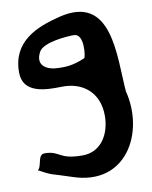

<svg xmlns="http://www.w3.org/2000/svg" viewBox="-96 -796 826 1040"><g transform="rotate(-10 317.0 -276.5)"><path d="M361 -603C421.6 -603 402 -473 395 -470C321.1 -438.3 282 -442 253 -442C183.9 -442 127.9 -475.7 166 -546C192 -594 322.2 -603 361 -603ZM42 84C122.5 128.1 105.5 113.1 220 152C500.6 247.4 647.2 -16.4 586 -255C570.3 -446.8 603.3 -789.5 301 -714C173.3 -682.1 34 -626.9 34 -456C33.4 -338.1 160.4 -336.6 247 -339C364.6 -342.3 451 -272.1 451 -144C451 -48.5 401.1 47 295 47C160.5 47 181.1 0 93 0C53.6 0 67.2 68 42 84Z"/></g></svg>

Font: Rocketfuel
Style: Regular
Weight: 400
Designer: Mew Too
Foundry: Cannot Into Space Fonts.
Version: Version 0.27